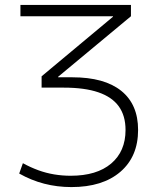

<svg xmlns="http://www.w3.org/2000/svg" viewBox="-20 -750 667 780"><path d="M270 10Q155 10 58 -45L73 -87Q104 -70 135.5 -58.5Q167 -47 200 -41.5Q233 -36 267 -36Q373 -36 431.5 -85.5Q490 -135 490 -222Q490 -280 462.5 -318Q435 -356 379.5 -375Q324 -394 239 -394H149V-440L439 -682V-684H63V-730H512V-684L216 -438V-436H274Q404 -436 472.5 -381Q541 -326 541 -222Q541 -114 469 -52Q397 10 270 10Z"/></svg>

Font: M PLUS 1 Light
Style: Regular
Weight: 300
Designer: Coji Morishita
Foundry: UNDERFOREST DESIGN
Version: Version 1.001